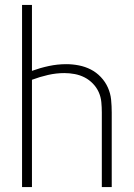

<svg xmlns="http://www.w3.org/2000/svg" viewBox="-20 -755 540 775"><path d="M69 0V-735H109V-469Q142 -481 177 -488.5Q212 -496 248 -496Q273 -496 298.5 -491Q324 -486 346.5 -474.5Q369 -463 387 -444Q405 -425 415.5 -401.5Q426 -378 428.5 -352.5Q431 -327 431 -301V0H391V-301Q391 -322 389 -343Q387 -364 378.5 -383Q370 -402 355 -417.5Q340 -433 321.5 -442.5Q303 -452 282 -456Q261 -460 240 -460Q207 -460 174 -452.5Q141 -445 109 -433V0Z"/></svg>

Font: Zed Sans Extralight
Style: Regular
Weight: 200
Designer: Belleve Invis
Foundry: Belleve Invis
Version: Version 1.0.0; ttfautohint (v1.8.4)